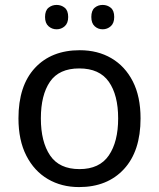

<svg xmlns="http://www.w3.org/2000/svg" viewBox="-20 -750 645 780"><path d="M551 -269Q551 -136 483.5 -63Q416 10 301 10Q230 10 174.5 -22.5Q119 -55 87 -117.5Q55 -180 55 -269Q55 -402 122 -474Q189 -546 304 -546Q377 -546 432.5 -513.5Q488 -481 519.5 -419.5Q551 -358 551 -269ZM146 -269Q146 -174 183.5 -118.5Q221 -63 303 -63Q384 -63 422 -118.5Q460 -174 460 -269Q460 -364 422 -418Q384 -472 302 -472Q220 -472 183 -418Q146 -364 146 -269ZM163 -681Q163 -707 177 -718.5Q191 -730 210 -730Q229 -730 243 -718.5Q257 -707 257 -681Q257 -656 243 -643.5Q229 -631 210 -631Q191 -631 177 -643.5Q163 -656 163 -681ZM351 -681Q351 -707 364.5 -718.5Q378 -730 397 -730Q416 -730 430 -718.5Q444 -707 444 -681Q444 -656 430 -643.5Q416 -631 397 -631Q378 -631 364.5 -643.5Q351 -656 351 -681Z"/></svg>

Font: Noto Sans Buhid
Style: Regular
Weight: 400
Designer: Monotype Design Team
Foundry: Monotype Imaging Inc.
Version: Version 2.001